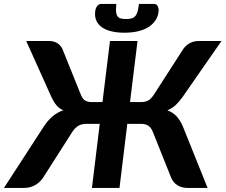

<svg xmlns="http://www.w3.org/2000/svg" viewBox="-58 -928 1114 948"><path d="M0 0ZM186 -725.5Q207.5 -725.5 224.8 -715Q242 -704.5 250.5 -685.5L341.5 -459.5Q350.5 -438 363.5 -431Q376.5 -424 394.5 -424H448L485 -725.5H621L584 -424H639Q657 -424 671.8 -431Q686.5 -438 701 -459.5L846.5 -685.5Q859.5 -704.5 879.2 -715Q899 -725.5 920.5 -725.5H1035.5L842.5 -447.5Q825.5 -424 808.2 -408.2Q791 -392.5 768.5 -383.5Q793.5 -374 811.8 -355.8Q830 -337.5 844 -306L967 0H870.5Q839 0 818.2 -13.2Q797.5 -26.5 787.5 -49.5L697 -276Q688 -298.5 674.2 -307.5Q660.5 -316.5 638 -316.5H570.5L532 0H396L434.5 -316.5H368Q346 -316.5 329.8 -307.5Q313.5 -298.5 298.5 -276L154 -49.5Q138 -26.5 114 -13.2Q90 0 58.5 0H-38.5L160 -306Q181.5 -337.5 204.2 -355.8Q227 -374 254.5 -383.5Q234 -392.5 221 -408Q208 -423.5 196.5 -447.5L71.5 -725.5ZM564 -834Q580.5 -834 591.8 -837.2Q603 -840.5 610.2 -849Q617.5 -857.5 621.5 -871.8Q625.5 -886 628 -908.5H703Q716 -908.5 721.2 -896.5Q726.5 -884.5 725 -871Q722 -845 708.2 -825.5Q694.5 -806 672.5 -792.8Q650.5 -779.5 621 -773Q591.5 -766.5 556.5 -766.5Q521.5 -766.5 493.2 -773Q465 -779.5 446 -792.8Q427 -806 418 -825.5Q409 -845 412 -871Q413 -884.5 420.8 -896.5Q428.5 -908.5 441.5 -908.5H516.5Q514 -886 515 -871.8Q516 -857.5 521.2 -849Q526.5 -840.5 537 -837.2Q547.5 -834 564 -834Z"/></svg>

Font: Lato Heavy
Style: Italic
Weight: 800
Italic angle: -7°
Designer: Lukasz Dziedzic
Foundry: tyPoland Lukasz Dziedzic
Version: Version 2.007; 2014-02-27